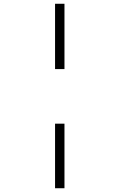

<svg xmlns="http://www.w3.org/2000/svg" viewBox="-20 -820 690 1020"><path d="M272.5 -453V-800H322.5V-453ZM272.5 180V-163H322.5V180Z"/></svg>

Font: Trispace Thin ExtraLight
Style: Regular
Weight: 250
Version: Version 1.210